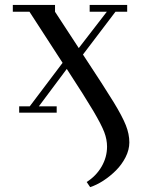

<svg xmlns="http://www.w3.org/2000/svg" viewBox="-20 -459 584 782"><path d="M32.2 -411.1V-439H204.1V-411.1L300.8 -263.2L415 -411.1H345.2V-439H498V-411.1H450.2L317.9 -236.8Q406.7 -102.1 442.4 -43.7Q478 14.6 492.4 50.8Q506.8 86.9 506.8 121.1Q506.8 150.9 491.5 181.2Q476.1 211.4 452.4 235.1Q428.7 258.8 400.9 276.9Q373 294.9 347.2 303.2L333 282.2Q371.6 257.8 393.8 219.5Q416 181.2 416 138.2Q416 109.4 404.8 79.6Q393.6 49.8 360.4 -6.6Q327.1 -63 252 -178.2L138.2 -25.9H210.9V0H58.1V-25.9H101.1L234.9 -203.1L100.1 -411.1Z"/></svg>

Font: Dehuti
Style: Bold
Weight: 700
Version: Version 1.2